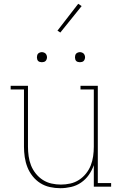

<svg xmlns="http://www.w3.org/2000/svg" viewBox="-20 -981 640 1009"><path d="M297 8Q269 8 242 2Q215 -4 192 -18.5Q169 -33 151.5 -55Q134 -77 124 -102.5Q114 -128 110 -155.5Q106 -183 106 -210V-511H36V-530H127V-210Q127 -185 130.5 -160Q134 -135 143 -112Q152 -89 168 -69Q184 -49 205 -35.5Q226 -22 250.5 -16.5Q275 -11 300 -11Q325 -11 349.5 -16.5Q374 -22 395 -35.5Q416 -49 432 -69Q448 -89 457 -112Q466 -135 469.5 -160Q473 -185 473 -210V-511H403V-530H494V-19H564V0H473V-113Q463 -85 446.5 -61.5Q430 -38 406 -21.5Q382 -5 353.5 1.5Q325 8 297 8ZM400 -654Q395 -654 389.5 -655.5Q384 -657 380.5 -660.5Q377 -664 375.5 -669.5Q374 -675 374 -680Q374 -685 375.5 -690.5Q377 -696 380.5 -699.5Q384 -703 389.5 -705Q395 -707 400 -707Q405 -707 410.5 -705Q416 -703 419.5 -699.5Q423 -696 425 -690.5Q427 -685 427 -680Q427 -675 425 -669.5Q423 -664 419.5 -660.5Q416 -657 410.5 -655.5Q405 -654 400 -654ZM200 -654Q195 -654 189.5 -655.5Q184 -657 180.5 -660.5Q177 -664 175.5 -669.5Q174 -675 174 -680Q174 -685 175.5 -690.5Q177 -696 180.5 -699.5Q184 -703 189.5 -705Q195 -707 200 -707Q205 -707 210.5 -705Q216 -703 219.5 -699.5Q223 -696 225 -690.5Q227 -685 227 -680Q227 -675 225 -669.5Q223 -664 219.5 -660.5Q216 -657 210.5 -655.5Q205 -654 200 -654ZM297 -810 282 -820 391 -961 409 -949Z"/></svg>

Font: Iosevka Slab Thin Extended
Style: Regular
Weight: 100
Width: 7
Monospace: yes
Designer: Belleve Invis
Foundry: Belleve Invis
Version: Version 11.1.1; ttfautohint (v1.8.3)